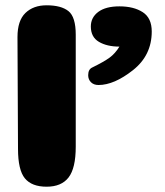

<svg xmlns="http://www.w3.org/2000/svg" viewBox="-20 -705 624 725"><path d="M266 -151Q266 -70 239 -35Q212 0 156 0Q100 0 74 -31.5Q48 -63 48 -143L46 -565Q46 -627 76 -656Q106 -685 156 -685Q211 -685 238.5 -663Q266 -641 266 -574ZM323 -605Q323 -639 351 -660Q379 -681 431 -681Q485 -681 519 -659Q553 -637 553 -586Q553 -496 482 -440Q411 -384 352 -384Q334 -384 323.5 -394.5Q313 -405 313 -421Q313 -443 328 -450Q373 -472 394 -487.5Q415 -503 431 -529Q384 -529 353.5 -547Q323 -565 323 -605Z"/></svg>

Font: Coiny
Style: Regular
Weight: 400
Version: Version 001.001